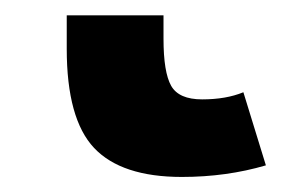

<svg xmlns="http://www.w3.org/2000/svg" viewBox="-20 -20 373 250"><path d="M216.8 210.4Q138.2 210.4 102.5 172.6Q66.9 134.8 66.9 43.5V0H192.9V30.3Q192.9 74.2 202.9 91.8Q212.9 109.4 243.2 109.4Q274.4 109.4 296.9 100.1L326.2 195.3Q274.9 210.4 216.8 210.4Z"/></svg>

Font: Cadman
Style: Bold
Weight: 700
Designer: Paul James MIller
Foundry: High-Logic / Made with FontCreator
Version: Version 2.114;March 28, 2021;FontCreator 13.0.0.2683 64-bit